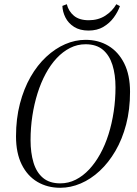

<svg xmlns="http://www.w3.org/2000/svg" viewBox="-20 -875 649 911"><path d="M266 16Q205 16 157.5 -12Q110 -40 83 -94.5Q56 -149 56 -228Q56 -312 74.5 -383Q93 -454 125 -510Q157 -566 199.5 -605.5Q242 -645 289.5 -665.5Q337 -686 386 -686Q447 -686 494.5 -657.5Q542 -629 569.5 -574Q597 -519 597 -439Q597 -355 578.5 -284.5Q560 -214 527.5 -158.5Q495 -103 453 -64Q411 -25 363 -4.5Q315 16 266 16ZM266 -5Q305 -5 339.5 -22.5Q374 -40 403 -71Q432 -102 455.5 -144.5Q479 -187 495 -238Q511 -289 519.5 -345.5Q528 -402 528 -461Q528 -521 513.5 -567Q499 -613 468 -639Q437 -665 386 -665Q347 -665 312.5 -647.5Q278 -630 249 -599Q220 -568 197 -525.5Q174 -483 158 -432Q142 -381 133.5 -325Q125 -269 125 -210Q125 -150 139 -103.5Q153 -57 184 -31Q215 -5 266 -5ZM400 -730Q359 -730 331.5 -747.5Q304 -765 290.5 -792Q277 -819 276 -847L297 -855Q305 -822 330.5 -800.5Q356 -779 401 -779Q446 -779 479.5 -800.5Q513 -822 532 -855L549 -846Q539 -818 519.5 -791.5Q500 -765 470.5 -747.5Q441 -730 400 -730Z"/></svg>

Font: Source Serif 4 60pt
Style: Italic
Weight: 400
Italic angle: -12°
Version: Version 4.004;hotconv 1.0.116;makeotfexe 2.5.65601